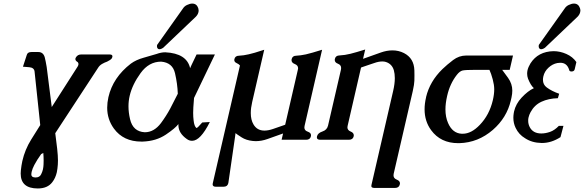

<svg xmlns="http://www.w3.org/2000/svg" viewBox="-20 -772 3267 1074"><path d="M191.4 282.2Q95.7 282.2 95.7 198.7Q95.7 190.4 96.7 180.7Q99.6 153.8 105 128.4Q119.6 64.5 154.3 8.8Q180.7 -34.2 205.1 -72.3L173.3 -372.6Q170.4 -393.6 144 -396L108.4 -398.9L129.4 -463.4Q133.3 -481 155.8 -481H194.3Q221.2 -481 230 -452.6Q235.4 -432.1 241.2 -397L269.5 -173.3L414.1 -399.4Q417 -403.8 418.5 -409.7Q419.4 -413.1 418.9 -416Q417.5 -423.8 411.1 -426.8Q399.9 -434.6 401.9 -444.8Q402.3 -446.8 404.8 -451.2Q414.6 -467.3 433.6 -467.3H593.3Q608.9 -467.3 608.9 -457Q608.9 -455.1 608.4 -453.1Q607.9 -450.7 605.5 -445.8Q598.1 -436 579.1 -427.2Q564.9 -422.4 552.2 -415Q536.6 -406.7 527.3 -390.6L289.1 -26.9Q295.4 19 299.8 59.6Q304.2 100.1 304.2 125.5Q304.2 148.9 301.3 170.4Q299.8 181.2 297.9 191.4Q290.5 224.1 272.5 247.1Q246.1 282.2 191.4 282.2ZM177.7 220.7H179.2Q201.7 220.7 210 203.1Q216.8 189.9 220.2 175.3Q223.1 161.6 223.6 147.5Q224.1 136.7 224.1 126.5Q224.1 104.5 222.2 83.5L210.4 89.8Q188 120.6 171.9 150.9Q161.1 171.4 157.2 188.5Q155.3 197.3 155.3 204.6Q155.3 220.2 177.7 220.7Z M893.1 -504.9Q889.2 -502 884.8 -500Q877 -496.6 872.1 -496.6Q862.3 -496.6 858.9 -506.8Q857.4 -512.2 858.4 -518.6L859.4 -521.5L1002.4 -723.1Q1011.2 -737.3 1025.9 -744.1Q1042.5 -752 1055.2 -752Q1080.1 -752 1088.9 -726.6Q1092.8 -714.4 1089.8 -703.1Q1086.4 -689 1073.7 -676.8ZM974.6 -247.6Q972.7 -302.7 959 -362.3Q945.3 -421.9 881.3 -427.2Q813 -427.2 766.6 -363.3Q720.2 -299.3 705.6 -236.8Q698.7 -208 698.7 -177.2Q698.7 -142.6 707.5 -105.5Q723.6 -35.6 790 -32.2Q841.8 -32.2 880.4 -83.5Q909.7 -123 932.1 -164.6Q954.1 -206.1 974.6 -247.6ZM904.3 -479.5Q1024.9 -473.6 1043.5 -390.6L1051.3 -408.2Q1063.5 -433.6 1079.6 -467.3H1182.1L1065.4 -224.1Q1064 -211.9 1061.5 -171.9Q1060.5 -155.8 1060.5 -140.6Q1060.5 -118.2 1063 -98.6Q1066.4 -65.4 1079.1 -55.7Q1085.4 -56.6 1111.3 -86.9L1153.8 -89.4Q1101.1 15.6 1054.7 15.6Q1038.6 15.6 1025.4 5.9Q978 -27.3 978 -71.8Q978 -72.8 978 -78.1Q961.4 -55.2 907.7 -19Q853 17.6 777.8 20H770.5Q670.4 20 617.2 -52.7Q579.6 -104.5 579.6 -169.4Q579.6 -197.8 586.4 -228.5Q611.8 -338.9 711.9 -416Q741.2 -437.5 783.7 -449.2Q826.7 -460.9 856 -470.2Q881.8 -479.5 904.3 -479.5Z M1646 -381.3Q1647 -386.2 1647.5 -390.1Q1647.5 -406.7 1629.2 -413.8Q1610.8 -420.9 1610.8 -435.1Q1610.8 -438 1611.3 -440.9Q1615.7 -460.4 1637.7 -460.4Q1660.6 -461.4 1690.9 -467.8Q1723.1 -475.1 1781.7 -493.7L1683.6 -67.4Q1682.6 -62.5 1682.6 -58.6Q1682.6 -42 1701.2 -35.6Q1719.7 -29.3 1719.7 -15.6Q1719.7 -13.2 1719.2 -9.8Q1714.8 9.8 1692.4 9.8H1555.2L1563.5 -25.4L1475.6 5.9Q1442.4 17.6 1410.6 17.6Q1402.3 17.6 1394.5 16.6Q1356.9 12.7 1332 -3.4Q1303.7 -21.5 1297.4 -27.3L1295.4 -10.7L1257.3 252L1256.8 253.4Q1252.4 272.5 1230.5 272.5H1187Q1169.4 272.5 1169.4 258.8Q1169.4 255.9 1170.4 252.4L1322.3 -405.8Q1316.9 -413.1 1302.5 -419.7Q1288.1 -426.3 1291 -440.9Q1295.4 -460.4 1317.4 -460.4Q1342.3 -461.4 1371.6 -468.3Q1388.7 -472.2 1405.3 -477.1Q1421.9 -481.9 1458 -493.7L1390.6 -201.2Q1382.8 -167.5 1382.8 -139.6Q1382.8 -101.6 1397.9 -76.2Q1418 -41.5 1459 -41.5Q1481 -41.5 1507.8 -50.8L1575.2 -74.2Z M2010.7 -442.9 2110.8 -478.5Q2144 -490.2 2175.3 -490.2Q2210 -490.2 2239.7 -475.1Q2295.9 -446.3 2297.9 -378.4Q2298.3 -365.7 2298.3 -350.6Q2298.3 -340.3 2297.9 -320.6Q2297.4 -300.8 2289.1 -263.2L2182.1 200.2Q2181.2 205.1 2181.2 209Q2181.2 225.6 2199.2 232.7Q2217.3 239.7 2217.3 253.9Q2217.3 256.8 2216.3 259.8Q2211.9 279.3 2189.5 279.3H2074.2Q2054.2 279.3 2057.6 263.7L2179.2 -263.2Q2188.5 -303.2 2188.5 -335Q2188.5 -359.4 2183.1 -378.9Q2172.9 -414.1 2138.7 -425.3Q2130.4 -428.2 2118.7 -428.2Q2108.9 -428.2 2098.1 -426.3Q2085.4 -423.8 2072.8 -419.2Q2060.1 -414.6 2045.9 -410.2L2004.4 -396L1999.5 -394L1924.8 -69.3Q1923.8 -64.5 1923.3 -60.1Q1923.3 -43.5 1941.2 -36.4Q1959 -29.3 1959 -15.1Q1959 -12.7 1958.5 -9.8Q1954.1 9.8 1931.6 9.8H1771Q1752.4 9.8 1752.4 -3.9Q1752.4 -6.8 1753.4 -9.8Q1757.8 -27.8 1783.4 -36.4Q1809.1 -44.9 1814.9 -69.3L1887.2 -382.3Q1888.2 -387.2 1888.2 -391.6Q1888.2 -408.7 1870.4 -415.5Q1852.5 -422.4 1852.5 -436.5Q1852.5 -439 1853 -441.9Q1857.4 -461.9 1879.4 -461.9Q1909.2 -463.4 1940.4 -471.2Q1971.7 -479 2022.9 -495.1Z M2640.6 -381.3Q2583.5 -381.3 2567.6 -377.7Q2551.8 -374 2535.6 -353.5Q2496.6 -303.7 2481.4 -236.3L2481 -234.4Q2471.7 -193.8 2471.7 -160.2Q2471.7 -117.2 2486.3 -84Q2511.2 -26.4 2562.5 -23.9H2568.4Q2616.7 -23.9 2664.1 -73.7Q2717.3 -128.9 2736.8 -211.4Q2744.6 -244.6 2744.6 -272.9Q2744.6 -296.4 2736.1 -328.4Q2727.5 -360.4 2717.8 -381.3ZM2849.6 -461.4 2831.1 -381.3H2789.1Q2798.3 -369.6 2822 -336.4Q2845.7 -303.2 2845.7 -265.1Q2845.7 -247.6 2841.3 -227.1L2837.4 -210Q2814.9 -113.3 2736.8 -45.4Q2654.3 25.9 2549.3 28.8H2543Q2444.8 28.8 2391.6 -43.9Q2355 -93.8 2355 -160.6Q2355 -192.4 2363.3 -227.5V-229Q2384.3 -316.9 2455.1 -385.7Q2481 -410.6 2514.4 -436Q2547.9 -461.4 2587.9 -461.4Z M3028.3 -504.9Q3024.4 -502 3020 -500Q3012.2 -496.6 3007.3 -496.6Q2997.6 -496.6 2994.1 -506.8Q2992.7 -512.2 2993.7 -518.6L2994.6 -521.5L3137.7 -723.1Q3146.5 -737.3 3161.1 -744.1Q3177.7 -752 3190.4 -752Q3215.3 -752 3224.1 -726.6Q3226.6 -719.2 3226.6 -711.9Q3226.6 -707.5 3225.1 -703.1Q3221.7 -689 3209 -676.8ZM3131.8 -67.9 3115.2 -4.9Q3064.5 27.8 3012.2 27.8H3009.3Q2956.1 26.9 2917.5 1.5Q2881.8 -19.5 2864.3 -56.6Q2851.6 -83 2851.6 -112.8Q2851.6 -124.5 2853.5 -137.2Q2854.5 -142.6 2855.5 -148.4Q2865.2 -190.9 2897.5 -225.6Q2933.1 -263.7 2966.3 -278.8Q2948.2 -294.9 2933.6 -332Q2928.7 -345.7 2928.7 -359.9Q2928.7 -369.1 2930.7 -378.9Q2935.1 -397.5 2947.3 -417.5Q2989.7 -483.9 3076.2 -485.8Q3112.8 -485.8 3147.9 -470.2Q3183.6 -454.6 3204.1 -424.8L3194.8 -384.8Q3191.9 -372.1 3176.8 -372.1Q3164.6 -372.1 3163.6 -381.8Q3151.4 -420.9 3114.3 -420.9Q3106.4 -420.9 3097.7 -419.4Q3070.3 -414.1 3048.3 -393.6Q3025.9 -373 3019.5 -345.2Q3017.1 -335 3017.1 -325.7Q3017.1 -298.3 3038.6 -282.7Q3066.9 -261.7 3107.9 -247.6L3100.6 -222.7Q3048.3 -221.2 3009.3 -203.1Q2969.7 -185.1 2947.8 -144.5Q2939.9 -129.9 2936.5 -115.2Q2934.1 -105.5 2934.6 -96.2Q2934.6 -78.1 2942.9 -61.5Q2961.4 -25.4 3007.8 -25.4Q3031.2 -25.4 3056.6 -34.2Q3082 -43 3106 -67.9Z"/></svg>

Font: Caudex
Style: Bold
Weight: 700
Italic angle: -13°
Version: Version 1.04